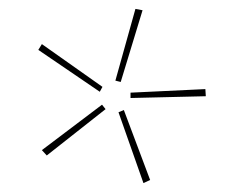

<svg xmlns="http://www.w3.org/2000/svg" viewBox="-20 -748 512 431"><path d="M239 -567 284 -728 300 -725 251 -564ZM66 -636 74 -649 210 -553 204 -542ZM273 -528V-540L441 -548L442 -532ZM74 -411 209 -513 217 -503 85 -399ZM246 -496 258 -501 317 -344 302 -337Z"/></svg>

Font: Ysabeau Infant Thin
Style: Regular
Weight: 200
Designer: Christian Thalmann (Catharsis Fonts)
Version: Version 0.003